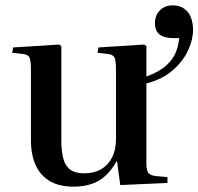

<svg xmlns="http://www.w3.org/2000/svg" viewBox="-20 -686 744 720"><path d="M256 14Q203 14 167.5 -6.5Q132 -27 114 -66Q96 -105 96 -160V-424Q96 -459 90.5 -470.5Q85 -482 63 -484L26 -488L29 -508L202 -519L210 -513V-163Q210 -119 217.5 -91Q225 -63 244 -49.5Q263 -36 297 -36Q332 -36 358.5 -51Q385 -66 400 -95Q415 -124 415 -165V-424Q415 -458 409.5 -470Q404 -482 382 -484L346 -488L349 -508L521 -519L529 -513V-399Q578 -417 604 -441Q630 -465 640 -491.5Q650 -518 652 -543H633Q595 -543 578 -557Q561 -571 561 -599Q561 -619 569.5 -634Q578 -649 593 -657.5Q608 -666 627 -666Q654 -666 671.5 -653Q689 -640 696.5 -619Q704 -598 704 -574Q704 -538 685.5 -497.5Q667 -457 628.5 -423Q590 -389 529 -373V-73Q529 -49 535.5 -39Q542 -29 562 -26L608 -22V0L431 8L419 -81H417Q398 -47 374.5 -26Q351 -5 321.5 4.5Q292 14 256 14Z"/></svg>

Font: Literata 60pt Medium
Style: Regular
Weight: 500
Designer: Latin by Veronika Burian and Jose Scaglione. Greek by Irene Vlachou. Cyrillic by Vera Evstafieva.
Foundry: TypeTogether
Version: Version 3.103;gftools[0.9.29]